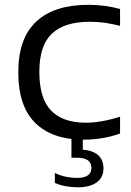

<svg xmlns="http://www.w3.org/2000/svg" viewBox="-20 -571 546 798"><path d="M327.5 9.5Q197.5 9.5 126.8 -59.8Q56 -129 56 -271Q56 -412 130.8 -481.5Q205.5 -551 346.5 -551Q381.5 -551 415.5 -546.5Q449.5 -542 479 -533.5V-463.5Q448 -471.5 417.8 -476Q387.5 -480.5 353 -480.5Q247.5 -480.5 195.5 -431Q143.5 -381.5 143.5 -272.5Q143.5 -161 192.8 -111Q242 -61 336 -61Q367.5 -61 401.8 -66.8Q436 -72.5 479 -86V-16Q407.5 9.5 327.5 9.5ZM302.5 207.5Q277.5 207.5 252 202.8Q226.5 198 208 189V148Q231 159 254.8 163.8Q278.5 168.5 299.5 168.5Q360 168.5 360 126.5Q360 84.5 299 84.5H277V-10H324V51Q410 58.5 410 129.5Q410 167 381.8 187.2Q353.5 207.5 302.5 207.5Z"/></svg>

Font: Encode Sans Expanded Expanded
Style: Regular
Weight: 400
Width: 7
Designer: Multiple Designers
Foundry: Impallari Type
Version: Version 3.000; ttfautohint (v1.8.3) -l 8 -r 50 -G 200 -x 14 